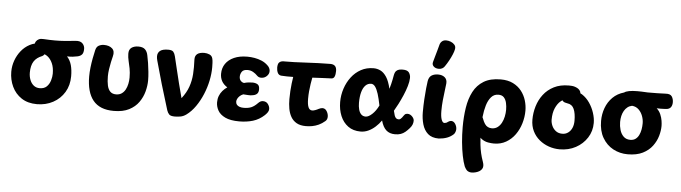

<svg xmlns="http://www.w3.org/2000/svg" viewBox="-60 -1128 5976 1685"><g transform="rotate(5 2928.0 -285.0)"><path d="M506.7 -422.7Q534.8 -392.8 546.6 -350.1Q558.3 -307.3 558.3 -251.9Q558.3 -172.1 521.6 -111.2Q484.8 -50.2 421.6 -16.1Q358.3 18.1 279.7 18.1Q199.4 18.1 143.9 -18.4Q88.4 -55 59.9 -115.6Q31.3 -176.2 31.3 -246.3Q31.3 -297.9 48.7 -345.9Q66 -393.9 97.1 -432.3Q128.2 -470.8 170.6 -493.1Q212.9 -515.4 262.9 -515.4Q282.9 -515.4 297.2 -499.1Q311.6 -482.7 314.1 -462.6Q317.7 -436.6 308.7 -423.6Q299.8 -410.6 289.3 -406.3Q265.9 -397.3 247.8 -383.9Q229.8 -370.4 217.9 -351.9Q206 -333.4 200.1 -308.7Q194.1 -283.9 194.1 -253.2Q194.1 -218.3 205.6 -188.7Q217 -159 239 -141.3Q261 -123.7 291.7 -123.7Q331.4 -123.7 353.9 -145.8Q376.3 -168 385.9 -200.3Q395.6 -232.6 395.6 -260.8Q395.6 -314.7 378.7 -352.2Q361.8 -389.7 335.2 -409.6Q308.6 -429.4 280.6 -429.4Q272.6 -429.4 267.2 -429.9Q261.8 -430.3 255.2 -430.1Q238.1 -429.7 226.6 -446.8Q215.1 -463.9 213.7 -487.7Q212.2 -511.6 223 -529.3Q231.7 -542.7 247.7 -550.5Q263.8 -558.3 289.4 -556.1Q342.9 -552.7 389.2 -552.7Q435.4 -552.7 479.6 -556.2Q523.7 -559.7 570.4 -565Q611.3 -569.3 631.1 -548.9Q650.8 -528.6 650.8 -501.4Q650.8 -467.3 638.1 -452.3Q625.3 -437.2 600.7 -431.4Q579.7 -426.7 557.3 -424.2Q534.9 -421.7 506.7 -422.7Z M956.8 18.4Q894.2 18.4 848.7 0.1Q803.2 -18.3 774.1 -54.4Q744.9 -90.4 730.4 -143.4Q715.9 -196.3 715.9 -264.9Q715.9 -301.3 720.6 -342.8Q725.3 -384.2 732.9 -424.7Q740.6 -465.1 748.6 -499Q755.9 -529.8 777.2 -540.5Q798.4 -551.2 821.4 -551.2Q868.3 -551.2 894.2 -527.6Q920 -503.9 907.8 -458.3Q902.6 -437.7 895.7 -406.8Q888.9 -376 884.1 -342.5Q879.2 -309 879.2 -280.3Q879.2 -233.3 886.8 -199.1Q894.4 -164.9 913.1 -146.4Q931.8 -128 964.4 -128Q993.2 -128 1013.4 -141.8Q1033.7 -155.7 1045.9 -178.3Q1058.1 -200.9 1064.1 -228.8Q1070 -256.8 1070 -285Q1070 -330.4 1063.1 -365.3Q1056.1 -400.1 1048.8 -430.4Q1041.4 -460.8 1040.7 -492.2Q1039.9 -529.9 1063.4 -546.7Q1087 -563.4 1123.8 -563.4Q1163.3 -563.4 1182.4 -545.1Q1201.6 -526.7 1207.9 -494.7Q1214.7 -464.9 1220.4 -426.9Q1226.1 -389 1230.2 -349.4Q1234.3 -309.8 1234.3 -274.6Q1234.3 -227.7 1220.7 -176.5Q1207.1 -125.3 1175.9 -81.1Q1144.8 -36.8 1091.2 -9.2Q1037.6 18.4 956.8 18.4Z M1495.4 20.7Q1457.8 20.7 1444.9 7.2Q1432.1 -6.2 1424.8 -27.7Q1386.9 -148.3 1356.5 -252.4Q1326.1 -356.6 1299.3 -455.4Q1296.3 -466.2 1294.9 -475.3Q1293.6 -484.3 1293.6 -492.4Q1293.6 -523.9 1315.7 -541.3Q1337.8 -558.7 1387.1 -558.7Q1420.9 -558.7 1432.5 -544.5Q1444.1 -530.3 1449.9 -505.9Q1462.8 -454.2 1476.5 -395.1Q1490.2 -335.9 1506.4 -272.7Q1522.7 -209.6 1539.8 -145Q1581 -197.7 1599.8 -251.4Q1618.7 -305.1 1622.7 -364.4Q1626.7 -423.8 1623.2 -492.3Q1622.2 -525.3 1642.8 -541.8Q1663.4 -558.2 1704.9 -558.2Q1728.7 -558.2 1750.6 -548.8Q1772.4 -539.3 1778.3 -516.2Q1782.7 -500.9 1783.7 -476.8Q1784.7 -452.7 1784.7 -437.6Q1784.7 -381.4 1771.8 -319.7Q1758.9 -257.9 1734.1 -198.5Q1709.3 -139.1 1674.4 -88.8Q1639.6 -38.4 1595.3 -6.2Q1568.6 12.9 1541.4 16.8Q1514.2 20.7 1495.4 20.7Z M2061.9 14Q1983.4 14 1937.8 -8Q1892.1 -30 1873 -64.4Q1853.9 -98.8 1853.9 -136.3Q1853.9 -167 1863.8 -192.7Q1873.8 -218.4 1891.7 -239.1Q1909.7 -259.8 1931.9 -274.3Q1897.9 -295.9 1882.4 -324.7Q1867 -353.6 1867 -388.7Q1867 -439.1 1892.8 -476.9Q1918.6 -514.8 1967.3 -536.5Q2016 -558.2 2084.8 -558.2Q2115.6 -558.2 2148.1 -552.6Q2180.6 -547 2211.1 -534.1Q2241.7 -521.1 2265.3 -498.2Q2287.1 -478.4 2289.3 -452.3Q2291.4 -426.2 2270.4 -405.1Q2252.2 -386.8 2226.3 -384.7Q2200.4 -382.6 2184.8 -398.3Q2168.6 -415.9 2146 -428.8Q2123.4 -441.8 2096.2 -441.8Q2059.9 -441.8 2046.3 -421.6Q2032.7 -401.4 2032.7 -377.2Q2032.7 -354.9 2045.6 -341.2Q2058.4 -327.6 2075.3 -325.7Q2091.6 -330.9 2110.9 -333.4Q2130.3 -335.9 2147.9 -335.9Q2174.7 -335.9 2193 -325.2Q2211.3 -314.4 2211.3 -282.1Q2211.3 -253.9 2196.9 -240.9Q2182.4 -227.9 2158.6 -225.1Q2144.2 -221.3 2120.4 -222.8Q2096.6 -224.3 2076.6 -225.7Q2057.1 -217.6 2044.6 -205.2Q2032.1 -192.9 2026.3 -180.1Q2020.6 -167.3 2020.6 -157Q2020.6 -141 2029.4 -129.9Q2038.3 -118.9 2054.2 -113.5Q2070 -108.1 2089.4 -108.1Q2131 -108.1 2158 -119.9Q2185 -131.7 2211.7 -159.4Q2221.6 -169.8 2231.7 -175.6Q2241.9 -181.3 2254.6 -181.3Q2284.2 -181.3 2299.4 -159.9Q2314.7 -138.4 2314.7 -116.8Q2314.7 -101.4 2305.4 -87.8Q2296.1 -74.1 2282 -60.8Q2237.1 -19.1 2182.1 -2.6Q2127.1 14 2061.9 14Z M2647.8 4.3Q2597.7 4.3 2565.6 -14.2Q2533.4 -32.8 2515.6 -64.2Q2497.7 -95.6 2490.6 -135.7Q2483.6 -175.9 2483.6 -219.3Q2483.6 -255.4 2485.8 -290.4Q2488 -325.4 2491.8 -357.4Q2495.7 -389.4 2500.1 -416Q2472.1 -415 2445.4 -415.8Q2418.7 -416.6 2394.6 -417.9Q2371.8 -420.2 2362.3 -440.8Q2352.9 -461.3 2352.9 -486.8Q2352.9 -501 2356.7 -514.9Q2360.4 -528.9 2374.4 -537.7Q2388.3 -546.6 2418 -545Q2450.1 -544.4 2497.2 -546.3Q2544.2 -548.2 2598.9 -551Q2653.6 -553.8 2709.6 -556.1Q2765.6 -558.3 2815.3 -558.3Q2841.9 -558.3 2856.2 -544.5Q2870.4 -530.7 2870.4 -500.6Q2870.4 -470.6 2862.7 -452Q2855 -433.4 2836.4 -432.4Q2794.8 -431.2 2752.1 -428.8Q2709.4 -426.4 2667.8 -424.4Q2662.6 -398.7 2657.8 -367.9Q2653.1 -337.2 2650 -304.1Q2646.9 -271 2646.9 -237.4Q2646.9 -187.6 2657.5 -162.4Q2668.1 -137.2 2691.7 -137.2Q2701.8 -137.2 2717.1 -142.6Q2732.3 -147.9 2747.3 -156.1Q2756.8 -161 2764.8 -163.3Q2772.8 -165.7 2780.7 -165.7Q2804.6 -165.7 2818.6 -142.4Q2832.6 -119.2 2832.6 -95.1Q2832.6 -83.2 2828.9 -73.4Q2825.2 -63.6 2815.8 -55.1Q2788.6 -31.7 2760.4 -18.8Q2732.3 -6 2704.1 -0.8Q2675.9 4.3 2647.8 4.3Z M3130.7 9.9Q3064.8 9.9 3020.1 -22.8Q2975.3 -55.6 2952.5 -110.8Q2929.7 -166 2929.7 -233.3Q2929.7 -294.3 2948.6 -351.5Q2967.4 -408.7 3002.2 -454.3Q3036.9 -500 3086.1 -526.8Q3135.3 -553.6 3196.6 -553.6Q3229.2 -553.6 3258.3 -539.3Q3287.3 -525 3311.1 -488.7Q3334.8 -452.4 3350.3 -385.9Q3356.8 -406.7 3361.8 -427.2Q3366.9 -447.8 3370.9 -467.8Q3375 -487.8 3378 -505.9Q3383.3 -534.7 3395.4 -546.4Q3407.4 -558.1 3422.9 -561Q3438.3 -563.9 3453 -563.9Q3494 -563.9 3508.2 -543.3Q3522.4 -522.7 3522 -495.8Q3521.3 -464.3 3509.2 -423.7Q3497.1 -383.1 3479.1 -341.2Q3461 -299.2 3441.6 -261.3Q3422.2 -223.4 3406.4 -197.4Q3411.7 -173 3417.2 -156.9Q3422.7 -140.9 3431.5 -133.3Q3440.3 -125.7 3454.3 -125.7Q3462.9 -125.7 3470 -131.1Q3477.1 -136.4 3482.8 -144.1Q3488.4 -151.7 3493.5 -159.2Q3498.6 -166.7 3503.3 -171.7Q3509 -177.6 3515.6 -179.3Q3522.1 -181.1 3528.4 -181.1Q3551 -181.1 3569 -162.5Q3587 -143.9 3587 -124.9Q3587 -108.7 3580.7 -91.7Q3574.3 -74.8 3558.9 -57.7Q3541.4 -37.6 3523.6 -22.7Q3505.8 -7.8 3484.4 -0.2Q3463 7.4 3433.8 7.4Q3385.3 7.4 3355.7 -19.4Q3326 -46.2 3310.4 -103.6Q3288.3 -71.7 3259.5 -45.8Q3230.7 -19.9 3198.2 -5Q3165.7 9.9 3130.7 9.9ZM3163.4 -124.7Q3188.2 -124.7 3220.3 -154.2Q3252.3 -183.7 3275.8 -232.2Q3264 -292.3 3251.2 -333.1Q3238.3 -373.8 3222.8 -394.8Q3207.2 -415.9 3186.7 -415.9Q3157.9 -415.9 3137.1 -394.6Q3116.2 -373.2 3105.5 -333.8Q3094.8 -294.3 3094.8 -240.2Q3094.8 -209.2 3101.6 -182.7Q3108.3 -156.2 3123.6 -140.4Q3138.9 -124.7 3163.4 -124.7Z M3819.6 11.2Q3757.6 11.2 3723.1 -19.7Q3688.6 -50.7 3674.3 -101Q3660.1 -151.3 3660.1 -207.4Q3660.1 -265.6 3663.4 -320.8Q3666.7 -376 3671.2 -419Q3675.7 -462 3679.1 -483.3Q3685.4 -519.1 3708.5 -533.7Q3731.6 -548.2 3766 -548.2Q3802.8 -548.2 3824.8 -529.1Q3846.8 -510 3843.6 -474.9Q3841.1 -449.3 3835.8 -410.4Q3830.6 -371.4 3826 -325.6Q3821.4 -279.7 3821.4 -232.7Q3821.4 -183 3831.1 -156.1Q3840.8 -129.2 3856.9 -129.2Q3865.3 -129.7 3872.3 -132.3Q3879.3 -135 3889 -142.6Q3896 -147.2 3902.5 -149.7Q3909 -152.2 3914.6 -152.2Q3937.1 -152.2 3951.4 -130.2Q3965.7 -108.1 3965.7 -83.8Q3965.7 -72.7 3961 -59.3Q3956.3 -45.9 3948.2 -38Q3923.1 -14.9 3891.2 -3.2Q3859.2 8.6 3819.6 11.2ZM3765.7 -598.4Q3737.2 -598.4 3720.6 -614.8Q3704 -631.1 3711.3 -654.9Q3716.6 -673.8 3724.5 -702.4Q3732.4 -731.1 3741 -760.4Q3749.6 -789.8 3754.2 -809.1Q3759.2 -828.6 3773.7 -840.6Q3788.1 -852.6 3809.7 -852.6Q3830.1 -852.6 3850.8 -844.5Q3871.4 -836.4 3884.7 -820.7Q3897.9 -804.9 3893.1 -781.1Q3889.7 -762.3 3878.6 -735.8Q3867.6 -709.2 3851.7 -680.2Q3835.9 -651.1 3817.6 -624.6Q3809.2 -612.2 3796.4 -605.3Q3783.7 -598.4 3765.7 -598.4Z M4169.7 277.8Q4136.3 286.4 4116.5 281.5Q4096.7 276.6 4086.1 263.5Q4075.6 250.4 4068.4 235Q4054 198.4 4043.2 144.1Q4032.3 89.7 4026.2 25.1Q4020.1 -39.4 4020.1 -107Q4020.1 -198 4032.6 -278.5Q4045 -359 4077.2 -420.7Q4109.3 -482.4 4167.6 -517.8Q4225.9 -553.2 4316.8 -553.2Q4380.4 -553.2 4425.9 -530.5Q4471.3 -507.8 4500.3 -470.6Q4529.2 -433.3 4542.7 -388.4Q4556.2 -343.6 4556.2 -298.2Q4556.2 -241.9 4539.7 -186.5Q4523.2 -131.1 4491.1 -86.2Q4458.9 -41.2 4412.1 -14.3Q4365.3 12.7 4305.6 12.7Q4282.8 12.7 4254.3 7.9Q4225.9 3.1 4200 -14.3Q4174.1 -31.7 4157 -67.6Q4137.7 -111.8 4133.3 -146.9Q4128.9 -182 4135.5 -202.5Q4142.1 -223 4157.1 -223Q4170.9 -223 4178.4 -217.5Q4186 -212 4191.6 -196.1Q4201.2 -169.3 4213 -151.8Q4224.8 -134.3 4240.5 -126.6Q4256.2 -118.8 4275.2 -118.8Q4304.1 -118.8 4325.4 -134.4Q4346.8 -150 4360.3 -175.4Q4373.9 -200.8 4380.3 -231.2Q4386.7 -261.7 4386.7 -291.3Q4386.7 -322.8 4380.2 -351.7Q4373.7 -380.7 4357.1 -399.2Q4340.4 -417.7 4308.3 -417.7Q4270.1 -417.7 4245 -389.2Q4219.9 -360.8 4206 -314.4Q4192.1 -268 4186.5 -213.6Q4180.9 -159.1 4180.9 -107.3Q4180.9 -39.1 4189.1 34.7Q4197.2 108.6 4223.1 180.6Q4238.1 221.2 4221.9 244.7Q4205.8 268.1 4169.7 277.8Z M4969 -546Q4996.9 -536.9 5009.9 -522.4Q5023 -507.9 5023 -492Q5023 -462.6 5003.8 -440.3Q4984.7 -418.1 4959.1 -421.7Q4954.1 -422.7 4940 -425.3Q4925.9 -428 4904 -428Q4882.1 -428 4855.6 -406Q4829 -384 4810.5 -342.1Q4792 -300.2 4792 -240Q4792 -214.4 4803.5 -187.6Q4815 -160.8 4838.2 -142.9Q4861.4 -125.1 4896 -125.1Q4924 -125.1 4946.1 -140.6Q4968.2 -156.1 4980.6 -183.6Q4993 -211 4993 -248Q4993 -313.1 4975.9 -351.7Q4958.8 -390.3 4917 -395Q4890.6 -398.6 4878.9 -409.3Q4867.3 -420.1 4867.3 -436.1Q4867.3 -476.2 4893.3 -492.7Q4919.3 -509.2 4953.8 -509.2Q5000.7 -509.2 5039.2 -484Q5077.8 -458.8 5105.3 -418.6Q5132.8 -378.4 5147.9 -331.7Q5163 -285 5163 -243Q5163 -171 5125.8 -113Q5088.7 -55 5025.9 -21Q4963.1 13 4884 13Q4835 13 4788.7 -3Q4742.3 -19 4704.9 -50Q4667.4 -81 4645.7 -125.5Q4624 -170 4624 -226Q4624 -285.3 4641.3 -343.6Q4658.7 -401.8 4694.6 -448.7Q4730.6 -495.7 4785.8 -523.8Q4841.1 -552 4917 -552Q4930 -552 4943 -551Q4956 -550 4969 -546Z M5482.8 4.4Q5413.4 4.4 5354.8 -27Q5296.2 -58.4 5260.8 -119.3Q5225.3 -180.2 5225.3 -267.2Q5225.3 -327.3 5245.4 -381.8Q5265.4 -436.3 5305.7 -476.4Q5345.9 -516.4 5405.8 -533.4Q5417.8 -543.2 5446.9 -549Q5476 -554.8 5520.4 -554.8Q5528.4 -554.8 5557.3 -554.2Q5586.2 -553.6 5610.8 -551.6Q5653.8 -551.6 5694.9 -552.2Q5736 -552.8 5769.3 -554.6Q5809.9 -557.3 5824.2 -535.7Q5838.4 -514.1 5838.4 -484.6Q5838.4 -459.4 5827.5 -442.8Q5816.6 -426.2 5793.2 -422.1Q5781.2 -421.1 5765.9 -420.2Q5750.6 -419.3 5734.3 -419.3Q5718.1 -419.3 5702 -420.1Q5725.9 -398.1 5737.8 -369.7Q5749.8 -341.3 5753.8 -314.8Q5757.9 -288.2 5757.9 -269Q5757.9 -227.8 5744.5 -180.8Q5731.1 -133.9 5699.9 -91.6Q5668.7 -49.2 5615.5 -22.4Q5562.3 4.4 5482.8 4.4ZM5495 -123.9Q5522.3 -123.9 5540.8 -137.4Q5559.2 -150.9 5570.3 -173.6Q5581.3 -196.2 5586.1 -223.3Q5590.9 -250.4 5590.9 -277.7Q5590.9 -309.7 5579 -342Q5567.1 -374.3 5543.6 -397.2Q5520 -420 5484.8 -423.1Q5462.1 -418.6 5444.8 -404.9Q5427.4 -391.3 5415.9 -371Q5404.3 -350.7 5398.4 -325.6Q5392.6 -300.4 5392.6 -272.3Q5392.6 -236.2 5402.6 -202.3Q5412.7 -168.3 5435.3 -146.1Q5458 -123.9 5495 -123.9Z"/></g></svg>

Font: Playpen Sans
Style: Regular
Weight: 400
Designer: Laura Meseguer, Veronika Burian, José Scaglione, Kostas Bartsokas, Vera Evstafieva, Tom Grace, Yorlmar Campos
Foundry: TypeTogether
Version: Version 2.000